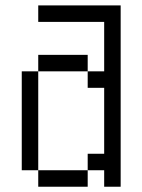

<svg xmlns="http://www.w3.org/2000/svg" viewBox="-20 -708 540 728"><path d="M437.5 0H375V-62.5H312.5V-125H375V-375H312.5V-437.5H375V-625H125V-687.5H437.5ZM62.5 -437.5H125V-62.5H62.5ZM125 -62.5H312.5V0H125ZM125 -500H312.5V-437.5H125Z"/></svg>

Font: ChillBitmapSE 16px
Style: Regular
Weight: 400
Designer: Designed by Warren2060
Foundry: ChillType
Version: Version 1.000